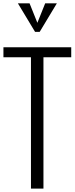

<svg xmlns="http://www.w3.org/2000/svg" viewBox="-38 -1121 443 1141"><path d="M170.4 -931.6 68.4 -1101.1H137.7L184.1 -985.4L230.5 -1101.1H299.8L197.8 -931.6ZM146 0V-780.8H-17.6V-840.3H385.3V-780.8H220.2V0Z"/></svg>

Font: Oswald-Light
Style: Light
Weight: 300
Designer: vernon adams
Foundry: vernon adams
Version: Version ; ttfautohint (v0.92.18-e454-dirty) -l 8 -r 50 -G 20